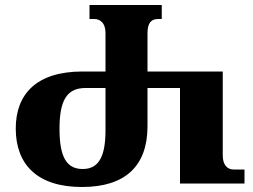

<svg xmlns="http://www.w3.org/2000/svg" viewBox="-20 -734 1012 768"><path d="M308 14C482 14 570 -71 570 -229V-382H700V0H958V-56H914C889 -56 871 -75 871 -112V-448H570V-601C570 -643 585 -658 613 -658H627V-714H338V-658H357C380 -658 402 -643 402 -602V-448H310C124 -448 43 -356 43 -220C43 -76 129 14 308 14ZM311 -58C249 -58 218 -101 218 -219C218 -332 247 -382 322 -382H402V-213C402 -108 375 -58 311 -58Z"/></svg>

Font: Noto Serif Georgian SemiCondensed ExtraBold
Style: Regular
Weight: 800
Width: 4
Designer: Monotype Design Team, Akaki Razmadze
Foundry: Google LLC
Version: Version 2.003